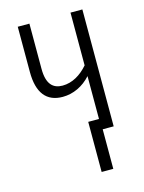

<svg xmlns="http://www.w3.org/2000/svg" viewBox="-110 -598 634 844"><g transform="rotate(-15 207.5 -176.0)"><path d="M349 -532H295V-292C263 -255 223 -231 179 -231C136 -231 108 -256 108 -326V-532H55V-326C55 -231 93 -183 167 -183C215 -183 261 -205 295 -243V-48H246V180H299V0H349Z"/></g></svg>

Font: Noto Sans Display Condensed Light
Style: Regular
Weight: 300
Width: 3
Designer: Monotype Design Team
Foundry: Monotype Imaging Inc.
Version: Version 1.900